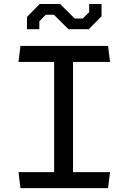

<svg xmlns="http://www.w3.org/2000/svg" viewBox="-20 -966 660 986"><path d="M288.5 -945.5H184L118.5 -879V-816H182V-856.5L215 -890.5H256.5L331.5 -816H436L501.5 -882.5V-945.5H438V-903.5L405 -871H363.5ZM85 0H535L545 -82H355V-648H545L535 -730H85L75 -648H258V-82H75Z"/></svg>

Font: FontWithASyntaxHighlighterNightOwl
Style: Regular
Weight: 400
Designer: Riley Cran & the Lettermatic Team
Foundry: Lettermatic
Version: Version 1.000 (FontWithASyntaxHighlighterNightOwl)